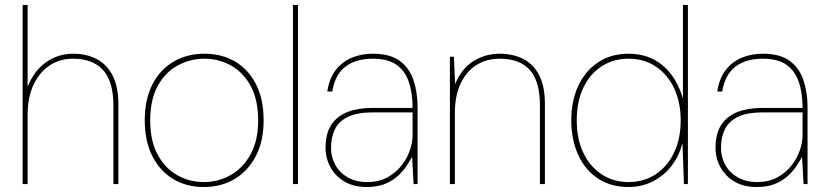

<svg xmlns="http://www.w3.org/2000/svg" viewBox="-20 -740 3326 772"><path d="M71 0V-720H91V-391Q117 -456 165.5 -490Q214 -524 274 -524Q328 -524 369 -502.5Q410 -481 433 -436Q456 -391 456 -321V0H436V-316Q436 -412 394.5 -458Q353 -504 274 -504Q220 -504 179 -476.5Q138 -449 114.5 -398.5Q91 -348 91 -278V0Z M799 12Q730 12 676.5 -20Q623 -52 592.5 -112.5Q562 -173 562 -256Q562 -341 593 -401Q624 -461 678.5 -492.5Q733 -524 802 -524Q872 -524 925.5 -492.5Q979 -461 1009.5 -401Q1040 -341 1040 -256Q1040 -172 1008.5 -112Q977 -52 923 -20Q869 12 799 12ZM799 -8Q857 -8 906.5 -35.5Q956 -63 987 -118.5Q1018 -174 1018 -256Q1018 -340 987.5 -395Q957 -450 908 -477Q859 -504 802 -504Q745 -504 695 -477Q645 -450 614.5 -395Q584 -340 584 -256Q584 -173 614 -118Q644 -63 693 -35.5Q742 -8 799 -8Z M1158 0V-720H1178V0Z M1455 12Q1402 12 1365 -10Q1328 -32 1308.5 -68Q1289 -104 1289 -145Q1289 -203 1312 -238Q1335 -273 1377 -289.5Q1419 -306 1475 -306H1639Q1639 -367 1623.5 -411.5Q1608 -456 1573.5 -480Q1539 -504 1479 -504Q1411 -504 1369 -472Q1327 -440 1316 -372H1296Q1304 -425 1330 -458.5Q1356 -492 1394.5 -508Q1433 -524 1479 -524Q1548 -524 1587 -495.5Q1626 -467 1642.5 -418Q1659 -369 1659 -309V0H1643L1637 -110Q1631 -98 1618 -77.5Q1605 -57 1584 -36.5Q1563 -16 1531.5 -2Q1500 12 1455 12ZM1456 -8Q1503 -8 1537 -26.5Q1571 -45 1594 -74Q1617 -103 1628 -135.5Q1639 -168 1639 -197V-288H1478Q1414 -288 1377.5 -269.5Q1341 -251 1326 -219Q1311 -187 1311 -145Q1311 -109 1328 -77.5Q1345 -46 1378 -27Q1411 -8 1456 -8Z M1789 0V-512H1805L1810 -402Q1837 -466 1884.5 -495Q1932 -524 1989 -524Q2042 -524 2083 -503.5Q2124 -483 2147.5 -438.5Q2171 -394 2171 -321V0H2151V-316Q2151 -413 2110.5 -458.5Q2070 -504 1989 -504Q1937 -504 1896.5 -479Q1856 -454 1832.5 -405Q1809 -356 1809 -285V0Z M2507 12Q2436 12 2384 -22.5Q2332 -57 2304.5 -118Q2277 -179 2277 -256Q2277 -334 2305 -394.5Q2333 -455 2385 -489.5Q2437 -524 2507 -524Q2588 -524 2644 -477.5Q2700 -431 2726 -344V-720H2746V0H2730L2724 -165Q2711 -113 2680.5 -73.5Q2650 -34 2605.5 -11Q2561 12 2507 12ZM2507 -8Q2570 -8 2617.5 -40Q2665 -72 2691 -128Q2717 -184 2717 -256Q2717 -328 2691 -384Q2665 -440 2617.5 -472Q2570 -504 2507 -504Q2447 -504 2400 -474Q2353 -444 2326 -388.5Q2299 -333 2299 -256Q2299 -180 2326 -124.5Q2353 -69 2400 -38.5Q2447 -8 2507 -8Z M3023 12Q2970 12 2933 -10Q2896 -32 2876.5 -68Q2857 -104 2857 -145Q2857 -203 2880 -238Q2903 -273 2945 -289.5Q2987 -306 3043 -306H3207Q3207 -367 3191.5 -411.5Q3176 -456 3141.5 -480Q3107 -504 3047 -504Q2979 -504 2937 -472Q2895 -440 2884 -372H2864Q2872 -425 2898 -458.5Q2924 -492 2962.5 -508Q3001 -524 3047 -524Q3116 -524 3155 -495.5Q3194 -467 3210.5 -418Q3227 -369 3227 -309V0H3211L3205 -110Q3199 -98 3186 -77.5Q3173 -57 3152 -36.5Q3131 -16 3099.5 -2Q3068 12 3023 12ZM3024 -8Q3071 -8 3105 -26.5Q3139 -45 3162 -74Q3185 -103 3196 -135.5Q3207 -168 3207 -197V-288H3046Q2982 -288 2945.5 -269.5Q2909 -251 2894 -219Q2879 -187 2879 -145Q2879 -109 2896 -77.5Q2913 -46 2946 -27Q2979 -8 3024 -8Z"/></svg>

Font: DM Sans 12pt Thin
Style: Regular
Weight: 250
Version: Version 4.004;gftools[0.9.30]